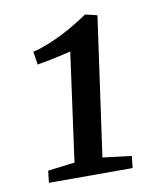

<svg xmlns="http://www.w3.org/2000/svg" viewBox="-69 -625 586 683"><g transform="rotate(-10 224.0 -283.5)"><path d="M58.1 -43 155.3 -55.2 209 -446.8Q180.7 -439.9 149.9 -433.3Q119.1 -426.8 86.9 -421.4L79.6 -468.8Q105 -474.6 132.8 -485.6Q160.6 -496.6 187.7 -510.3Q214.8 -523.9 239.5 -539.1Q264.2 -554.2 283.7 -567.4L326.7 -557.1L256.3 -55.7L360.4 -43L355.5 0H53.2Z"/></g></svg>

Font: Merriweather
Style: Italic
Weight: 400
Italic angle: -7°
Designer: Eben Sorkin ( eben@eyebytes.com )
Foundry: Eben Sorkin ( eben@eyebytes.com )
Version: Version 1.005; ttfautohint (v0.97) -l 13 -r 13 -G 200 -x 24 